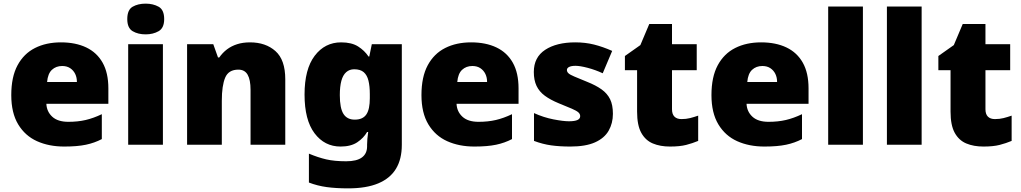

<svg xmlns="http://www.w3.org/2000/svg" viewBox="-20 -796 5615 1056"><path d="M315 -563Q396 -563 454.5 -535Q513 -507 544.5 -451Q576 -395 576 -310V-225H235Q237 -182 267.5 -154Q298 -126 356 -126Q408 -126 451 -136Q494 -146 540 -168V-31Q500 -10 452.5 0Q405 10 333 10Q249 10 183.5 -19.5Q118 -49 80 -112Q42 -175 42 -273Q42 -373 76.5 -437Q111 -501 172.5 -532Q234 -563 315 -563ZM322 -433Q288 -433 265.5 -412Q243 -391 239 -345H403Q403 -370 393.5 -389.5Q384 -409 366 -421Q348 -433 322 -433Z M876 -553V0H685V-553ZM781 -776Q822 -776 852.5 -759Q883 -742 883 -691Q883 -642 852.5 -624.5Q822 -607 781 -607Q739 -607 709.5 -624.5Q680 -642 680 -691Q680 -742 709.5 -759Q739 -776 781 -776Z M1355 -563Q1441 -563 1495 -515Q1549 -467 1549 -360V0H1358V-302Q1358 -357 1342 -385Q1326 -413 1291 -413Q1237 -413 1218.5 -369Q1200 -325 1200 -242V0H1009V-553H1153L1179 -480H1186Q1204 -506 1228.5 -524.5Q1253 -543 1284.5 -553Q1316 -563 1355 -563Z M1856 -563Q1914 -563 1949.5 -540.5Q1985 -518 2007 -485H2011L2025 -553H2190V1Q2190 79 2158 132Q2126 185 2060.5 212.5Q1995 240 1895 240Q1828 240 1777 233Q1726 226 1679 208V49Q1729 70 1774 80.5Q1819 91 1884 91Q1942 91 1970.5 70Q1999 49 1999 9V-1Q1999 -14 2000.5 -32Q2002 -50 2005 -70H1999Q1980 -37 1945 -13.5Q1910 10 1853 10Q1765 10 1710 -63Q1655 -136 1655 -276Q1655 -416 1711 -489.5Q1767 -563 1856 -563ZM1928 -415Q1902 -415 1884 -399Q1866 -383 1857.5 -351.5Q1849 -320 1849 -273Q1849 -201 1869 -169.5Q1889 -138 1931 -138Q1954 -138 1970 -145.5Q1986 -153 1995.5 -167.5Q2005 -182 2009.5 -204Q2014 -226 2014 -256V-279Q2014 -322 2006.5 -352.5Q1999 -383 1980.5 -399Q1962 -415 1928 -415Z M2571 -563Q2652 -563 2710.5 -535Q2769 -507 2800.5 -451Q2832 -395 2832 -310V-225H2491Q2493 -182 2523.5 -154Q2554 -126 2612 -126Q2664 -126 2707 -136Q2750 -146 2796 -168V-31Q2756 -10 2708.5 0Q2661 10 2589 10Q2505 10 2439.5 -19.5Q2374 -49 2336 -112Q2298 -175 2298 -273Q2298 -373 2332.5 -437Q2367 -501 2428.5 -532Q2490 -563 2571 -563ZM2578 -433Q2544 -433 2521.5 -412Q2499 -391 2495 -345H2659Q2659 -370 2649.5 -389.5Q2640 -409 2622 -421Q2604 -433 2578 -433Z M3351 -170Q3351 -118 3327.5 -77Q3304 -36 3252.5 -13Q3201 10 3117 10Q3058 10 3011.5 3.5Q2965 -3 2917 -21V-174Q2970 -150 3024 -139.5Q3078 -129 3109 -129Q3141 -129 3156 -136Q3171 -143 3171 -157Q3171 -169 3161 -178Q3151 -187 3125.5 -198Q3100 -209 3053 -228Q3007 -247 2976.5 -269.5Q2946 -292 2931 -323.5Q2916 -355 2916 -400Q2916 -481 2978.5 -522Q3041 -563 3144 -563Q3199 -563 3247 -551Q3295 -539 3347 -516L3295 -393Q3254 -412 3212 -423Q3170 -434 3145 -434Q3123 -434 3110.5 -428Q3098 -422 3098 -411Q3098 -401 3106.5 -393Q3115 -385 3139 -375Q3163 -365 3209 -346Q3257 -327 3288.5 -304.5Q3320 -282 3335.5 -250.5Q3351 -219 3351 -170Z M3728 -141Q3754 -141 3775.5 -146.5Q3797 -152 3820 -160V-21Q3789 -8 3754 1Q3719 10 3665 10Q3611 10 3570.5 -7Q3530 -24 3507 -65.5Q3484 -107 3484 -182V-410H3417V-488L3502 -548L3551 -664H3676V-553H3812V-410H3676V-195Q3676 -168 3689.5 -154.5Q3703 -141 3728 -141Z M4166 -563Q4247 -563 4305.5 -535Q4364 -507 4395.5 -451Q4427 -395 4427 -310V-225H4086Q4088 -182 4118.5 -154Q4149 -126 4207 -126Q4259 -126 4302 -136Q4345 -146 4391 -168V-31Q4351 -10 4303.5 0Q4256 10 4184 10Q4100 10 4034.5 -19.5Q3969 -49 3931 -112Q3893 -175 3893 -273Q3893 -373 3927.5 -437Q3962 -501 4023.5 -532Q4085 -563 4166 -563ZM4173 -433Q4139 -433 4116.5 -412Q4094 -391 4090 -345H4254Q4254 -370 4244.5 -389.5Q4235 -409 4217 -421Q4199 -433 4173 -433Z M4726 0H4535V-760H4726Z M5049 0H4858V-760H5049Z M5452 -141Q5478 -141 5499.5 -146.5Q5521 -152 5544 -160V-21Q5513 -8 5478 1Q5443 10 5389 10Q5335 10 5294.5 -7Q5254 -24 5231 -65.5Q5208 -107 5208 -182V-410H5141V-488L5226 -548L5275 -664H5400V-553H5536V-410H5400V-195Q5400 -168 5413.5 -154.5Q5427 -141 5452 -141Z"/></svg>

Font: Noto Sans Devanagari Black
Style: Regular
Weight: 900
Version: Version 2.003